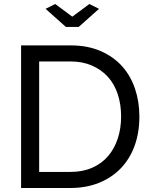

<svg xmlns="http://www.w3.org/2000/svg" viewBox="-20 -936 756 956"><path d="M255 -916 340 -853 425 -916 473 -892 372 -802H308L207 -892ZM85 0V-710H331Q416 -710 480.5 -682Q545 -654 588 -606Q631 -558 652.5 -493.5Q674 -429 674 -356Q674 -275 650 -209.5Q626 -144 581 -97.5Q536 -51 472.5 -25.5Q409 0 331 0ZM583 -356Q583 -416 566.5 -466.5Q550 -517 517.5 -553Q485 -589 438 -609.5Q391 -630 331 -630H175V-80H331Q392 -80 439.5 -101Q487 -122 518.5 -159Q550 -196 566.5 -246.5Q583 -297 583 -356Z"/></svg>

Font: Raleway Medium Alt1
Style: Regular
Weight: 500
Designer: Matt McInerney, Pablo Impallari, Rodrigo Fuenzalida
Foundry: Matt McInerney, Pablo Impallari, Rodrigo Fuenzalida
Version: Version 3.000g; ttfautohint (v1.5) -l 8 -r 28 -G 28 -x 14 -D